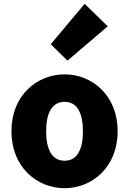

<svg xmlns="http://www.w3.org/2000/svg" viewBox="-20 -973 677 1007"><path d="M319 14C463 14 597 -96 597 -285C597 -473 463 -583 319 -583C174 -583 40 -473 40 -285C40 -96 174 14 319 14ZM319 -130C252 -130 222 -190 222 -285C222 -379 252 -439 319 -439C385 -439 415 -379 415 -285C415 -190 385 -130 319 -130ZM334 -655 545 -835 424 -953 246 -741Z"/></svg>

Font: Noto Sans CJK HK Black
Style: Regular
Weight: 900
Designer: Ryoko NISHIZUKA 西塚涼子 (kana, bopomofo & ideographs); Paul D. Hunt (Latin, Greek & Cyrillic); Sandoll Communications 산돌커뮤니
Foundry: Adobe
Version: Version 2.004;hotconv 1.0.118;makeotfexe 2.5.65603